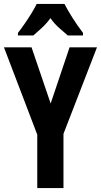

<svg xmlns="http://www.w3.org/2000/svg" viewBox="-20 -1005 512 974"><path d="M237 -480 333 -765H472L302 -326V-51H169V-322L0 -765H140ZM307 -985Q324 -952 348.5 -913.5Q373 -875 401 -838V-825H324Q307 -840 281.5 -862Q256 -884 236 -913Q215 -884 189.5 -861Q164 -838 149 -825H71V-838Q86 -857 105 -884.5Q124 -912 140.5 -939Q157 -966 166 -985Z"/></svg>

Font: Noto Sans Tamil UI ExtraCondensed
Style: Bold
Weight: 700
Width: 2
Designer: Jelle Bosma - Monotype Design Team
Foundry: Monotype Imaging Inc.
Version: Version 2.004; ttfautohint (v1.8.4.7-5d5b)